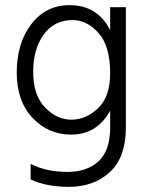

<svg xmlns="http://www.w3.org/2000/svg" viewBox="-20 -535 579 746"><path d="M469 -39Q469 76 407 133.5Q345 191 247 191Q160 191 99 162V102Q161 133 242 133Q318 133 363 91.5Q408 50 408 -39V-105Q357 -12 256 -12Q168 -12 106.5 -77Q45 -142 45 -253Q45 -367 101.5 -441Q158 -515 250 -515Q359 -515 408 -418V-507H469ZM109 -256Q109 -165 155 -117.5Q201 -70 257 -70Q314 -70 361 -114.5Q408 -159 408 -251Q408 -356 363 -406.5Q318 -457 262 -457Q191 -457 150 -401Q109 -345 109 -256Z"/></svg>

Font: Hind Madurai Light
Style: Regular
Weight: 300
Designer: Jyotish Sonowal
Foundry: Indian Type Foundry
Version: Version 1.001;PS 1.0;hotconv 1.0.86;makeotf.lib2.5.63406; tt